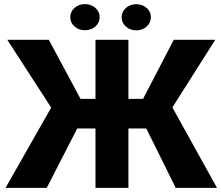

<svg xmlns="http://www.w3.org/2000/svg" viewBox="-20 -902 1062 922"><path d="M290.5 -285.2 15.1 -710.9H214.4L366.7 -427.2H487.3L467.8 -285.2ZM364.3 -311.5 204.6 0H6.8L232.4 -397ZM596.7 -710.9V0H438.5V-710.9ZM1013.7 -710.9 743.7 -285.2H565.9L545.9 -427.2H667L814.5 -710.9ZM823.7 0 669.4 -311.5 801.8 -397 1022 0ZM317.4 -819.3Q317.4 -845.7 337.9 -864Q358.4 -882.3 387.7 -882.3Q417.5 -882.3 438 -864Q458.5 -845.7 458.5 -819.3Q458.5 -793 438 -774.9Q417.5 -756.8 387.7 -756.8Q358.4 -756.8 337.9 -774.9Q317.4 -793 317.4 -819.3ZM564 -819.3Q564 -845.7 584.5 -863.8Q605 -881.8 634.3 -881.8Q664.1 -881.8 684.3 -863.8Q704.6 -845.7 704.6 -819.3Q704.6 -793 684.3 -774.7Q664.1 -756.3 634.3 -756.3Q605 -756.3 584.5 -774.7Q564 -793 564 -819.3Z"/></svg>

Font: Roboto ExtraBold
Style: Regular
Weight: 800
Designer: Christian Robertson
Foundry: Google
Version: Version 3.009; 2024